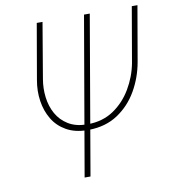

<svg xmlns="http://www.w3.org/2000/svg" viewBox="-80 -780 756 850"><g transform="rotate(-10 297.5 -355.5)"><path d="M569.3 -710.9H594.7L551.8 -462.9Q539.6 -394.5 506.1 -336.4Q472.7 -278.3 418 -241.9Q363.3 -205.6 287.6 -204.6H279.8Q225.1 -205.1 186.5 -227.1Q147.9 -249 126 -285.6Q104 -322.3 97.2 -367.9Q90.3 -413.6 99.1 -462.4L142.1 -710.9H168L126 -462.4Q118.7 -420.4 123.8 -379.4Q128.9 -338.4 147.5 -305.2Q166 -272 199.2 -251.5Q232.4 -231 279.3 -230H287.6Q354 -230.5 403.1 -263.4Q452.1 -296.4 483.6 -349.6Q515.1 -402.8 526.4 -462.4ZM380.4 -710.9 258.3 0H231.9L354.5 -710.9Z"/></g></svg>

Font: Roboto Condensed Thin
Style: Italic
Weight: 250
Italic angle: -12°
Designer: Christian Robertson
Foundry: Google
Version: Version 3.008; 2023